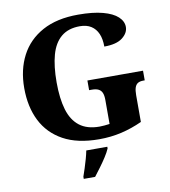

<svg xmlns="http://www.w3.org/2000/svg" viewBox="-99 -809 990 1115"><g transform="rotate(-10 396.0 -251.5)"><path d="M433 10Q305 10 221.5 -36Q138 -82 96.5 -164.5Q55 -247 55 -358Q55 -466 98 -548.5Q141 -631 226 -677.5Q311 -724 437 -724Q524 -724 582 -708.5Q640 -693 669 -666Q698 -639 698 -606Q698 -570 662.5 -542.5Q627 -515 555 -515Q555 -560 541.5 -591Q528 -622 501.5 -639Q475 -656 435 -656Q367 -656 325 -621Q283 -586 264.5 -519.5Q246 -453 246 -358Q246 -263 265.5 -197Q285 -131 329.5 -96.5Q374 -62 447 -62Q461 -62 476.5 -63.5Q492 -65 507 -67V-209Q507 -235 500.5 -250.5Q494 -266 479.5 -273.5Q465 -281 441 -281H424V-338H752V-281H744Q723 -281 711 -273.5Q699 -266 693.5 -249.5Q688 -233 688 -205V-47Q627 -19 564.5 -4.5Q502 10 433 10ZM304 208Q311 188 319.5 162Q328 136 335.5 109Q343 82 347 61H471V71Q462 92 445 118.5Q428 145 408 172Q388 199 371 221H304Z"/></g></svg>

Font: Noto Serif Ethiopic ExtraBold
Style: Regular
Weight: 800
Version: Version 2.102